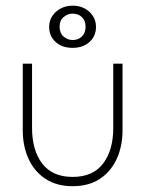

<svg xmlns="http://www.w3.org/2000/svg" viewBox="-20 -630 521 662"><path d="M90.5 -189.5Q90.5 -111.5 125.8 -65.8Q161 -20 230.5 -20Q300 -20 335.2 -65.8Q370.5 -111.5 370.5 -189.5V-410.5H402.5V-181Q402.5 -126 382.5 -82.2Q362.5 -38.5 324.2 -13.2Q286 12 230.5 12Q175.5 12 137 -13.2Q98.5 -38.5 78.5 -82.2Q58.5 -126 58.5 -181V-410.5H90.5ZM149.5 -537.5Q149.5 -558.5 160.5 -575Q171.5 -591.5 189.8 -601Q208 -610.5 230.5 -610.5Q253.5 -610.5 271.5 -601Q289.5 -591.5 300.2 -575Q311 -558.5 311 -537.5Q311 -505.5 288.5 -485.2Q266 -465 230.5 -465Q194 -465 171.8 -485.2Q149.5 -505.5 149.5 -537.5ZM185.5 -537.5Q185.5 -516 199.2 -504Q213 -492 230.5 -492Q249.5 -492 262.2 -504Q275 -516 275 -537.5Q275 -559.5 262.2 -571.2Q249.5 -583 230.5 -583Q213 -583 199.2 -571.2Q185.5 -559.5 185.5 -537.5Z"/></svg>

Font: League Spartan Extralight
Style: Regular
Weight: 200
Foundry: The League of Moveable Type
Version: Version 2.300; ttfautohint (v1.8.3)